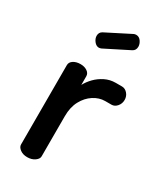

<svg xmlns="http://www.w3.org/2000/svg" viewBox="-181 -778 719 848"><g transform="rotate(30 179.0 -354.5)"><path d="M106 0Q84 0 69.5 -11Q55 -22 55 -35V-440Q55 -455 69.5 -464.5Q84 -474 106 -474Q126 -474 140 -464.5Q154 -455 154 -440V-396Q165 -417 183.5 -436Q202 -455 227 -467.5Q252 -480 281 -480H313Q329 -480 341 -466.5Q353 -453 353 -434Q353 -415 341 -401Q329 -387 313 -387H281Q251 -387 223 -369Q195 -351 177.5 -318.5Q160 -286 160 -240V-35Q160 -22 144.5 -11Q129 0 106 0ZM139 -577Q125 -577 114.5 -590.5Q104 -604 104 -618Q104 -636 119 -644L243 -707Q249 -709 254 -709Q269 -709 278.5 -695.5Q288 -682 288 -668Q288 -649 272 -641L151 -580Q148 -579 145 -578Q142 -577 139 -577Z"/></g></svg>

Font: Dosis SemiBold
Style: Regular
Weight: 600
Designer: EdgarTolentino, PabloImpallari, IginoMarini
Foundry: EdgarTolentino, PabloImpallari, IginoMarini
Version: Version 3.001; ttfautohint (v1.8.2)